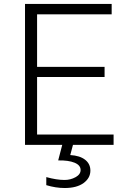

<svg xmlns="http://www.w3.org/2000/svg" viewBox="-20 -738 638 978"><path d="M107.4 0V-717.8H548.8V-665H168.9V-397.5H512.7V-345.7H168.9V-52.7H558.6V0ZM215.8 164.1Q268.6 178.7 308.6 178.7Q338.9 178.7 364.7 164.6Q390.6 150.4 390.6 127.9Q390.6 103.5 359.9 90.8Q329.1 78.1 276.4 79.1L298.8 -6.8H353.5L337.9 51.8Q386.7 54.7 413.6 75.7Q440.4 96.7 440.4 130.9Q440.4 168.9 405.8 194.3Q371.1 219.7 309.6 219.7Q263.7 219.7 215.8 205.1Z"/></svg>

Font: Gothic A1 Light
Style: Regular
Weight: 300
Version: Version 2.50